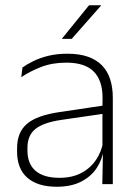

<svg xmlns="http://www.w3.org/2000/svg" viewBox="-20 -701 518 731"><path d="M409.5 0H369.5L372 -125L370 -131.5V-290L370.5 -328Q370.5 -394.5 337 -428.5Q303.5 -462.5 232.5 -462.5Q178.5 -462.5 135.2 -445.5Q92 -428.5 61 -407L65.5 -444Q82 -456 106.8 -468.2Q131.5 -480.5 164 -488.5Q196.5 -496.5 237 -496.5Q282 -496.5 314.8 -485Q347.5 -473.5 368.5 -451.8Q389.5 -430 399.5 -399Q409.5 -368 409.5 -328.5ZM196 10Q123.5 10 84.2 -24.2Q45 -58.5 45 -124V-136.5Q45 -197.5 83 -229.8Q121 -262 208 -274.5L379.5 -300L381.5 -269L213.5 -244.5Q145 -234.5 114.8 -210Q84.5 -185.5 84.5 -138.5V-128Q84.5 -77 115.5 -50.5Q146.5 -24 206 -24Q254.5 -24 289.2 -42.2Q324 -60.5 345.2 -91.8Q366.5 -123 373 -162L383.5 -131H374.5Q369.5 -94 348.5 -61.8Q327.5 -29.5 289.5 -9.8Q251.5 10 196 10ZM216 -554 319 -681H365V-680L253 -553H216Z"/></svg>

Font: Anek Devanagari Medium ExtraLight
Style: Regular
Weight: 250
Version: Version 1.003